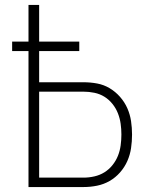

<svg xmlns="http://www.w3.org/2000/svg" viewBox="-20 -755 640 775"><path d="M95 0V-549H29V-587H95V-735H138V-587H300V-549H138V-423H317Q345 -423 372 -418Q399 -413 422.5 -399Q446 -385 464.5 -364Q483 -343 494 -318Q505 -293 509 -266Q513 -239 513 -212Q513 -184 509 -157Q505 -130 494 -105Q483 -80 464.5 -59Q446 -38 422.5 -24.5Q399 -11 372 -5.5Q345 0 317 0ZM317 -38Q339 -38 361 -43Q383 -48 401.5 -59.5Q420 -71 434 -88.5Q448 -106 456 -126Q464 -146 467 -168Q470 -190 470 -212Q470 -234 467 -255.5Q464 -277 456 -297.5Q448 -318 434 -335.5Q420 -353 401.5 -364.5Q383 -376 361 -380.5Q339 -385 317 -385H138V-38Z"/></svg>

Font: Zed Sans Extralight Extended
Style: Regular
Weight: 200
Width: 7
Designer: Belleve Invis
Foundry: Belleve Invis
Version: Version 1.0.0; ttfautohint (v1.8.4)